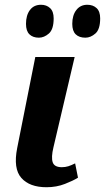

<svg xmlns="http://www.w3.org/2000/svg" viewBox="-20 -775 440 805"><path d="M175 10Q104 10 69.5 -29Q35 -68 52 -154L128 -536H293L204 -157Q194 -115 201 -94.5Q208 -74 239 -74Q254 -74 266.5 -78Q279 -82 295 -90L307 -30Q288 -18 252.5 -4Q217 10 175 10ZM338 -617Q312 -617 297.5 -631Q283 -645 283 -675Q283 -711 300 -733Q317 -755 346 -755Q370 -755 385 -741Q400 -727 400 -698Q400 -652 380 -634.5Q360 -617 338 -617ZM143 -617Q118 -617 103.5 -631Q89 -645 89 -675Q89 -711 105.5 -733Q122 -755 152 -755Q175 -755 190 -741Q205 -727 205 -698Q205 -652 185 -634.5Q165 -617 143 -617Z"/></svg>

Font: Noto Serif Condensed ExtraBold
Style: Italic
Weight: 800
Width: 3
Italic angle: -12°
Designer: Monotype Design Team
Foundry: Monotype Imaging Inc.
Version: Version 2.014; ttfautohint (v1.8.4.7-5d5b)